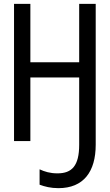

<svg xmlns="http://www.w3.org/2000/svg" viewBox="-20 -734 570 999"><path d="M284 245C415 245 478 159 478 19V-714H392V-410H138V-714H53V0H138V-331H392V19C392 129 354 168 279 168C240 168 212 159 186 147V227C213 237 244 245 284 245Z"/></svg>

Font: Noto Sans Mono Condensed
Style: Regular
Weight: 400
Width: 3
Designer: Monotype Design Team
Foundry: Monotype Imaging Inc.
Version: Version 2.014